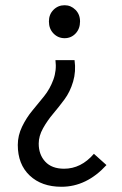

<svg xmlns="http://www.w3.org/2000/svg" viewBox="-20 -518 465 734"><path d="M215 196Q139 196 93.5 153Q48 110 48 36Q48 0 64.5 -34Q81 -68 103.5 -95Q126 -122 148.5 -150Q171 -178 184 -213.5Q197 -249 192 -288H265Q271 -245 259.5 -206Q248 -167 226.5 -138Q205 -109 183 -83Q161 -57 144.5 -27.5Q128 2 128 31Q128 73 153 100Q178 127 225 127Q290 127 339 70L387 113Q311 196 215 196ZM167 -436Q167 -463 184.5 -480.5Q202 -498 227 -498Q251 -498 268.5 -480.5Q286 -463 286 -436Q286 -408 269 -390Q252 -372 227 -372Q202 -372 184.5 -390Q167 -408 167 -436Z"/></svg>

Font: Toshiba Sans
Style: Regular
Weight: 400
Designer: Paul D. Hunt
Foundry: Toshiba Corporation
Version: Version 2.020;PS 2.0;hotconv 1.0.86;makeotf.lib2.5.63406